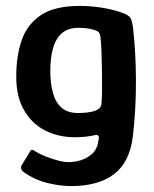

<svg xmlns="http://www.w3.org/2000/svg" viewBox="-20 -498 522 649"><path d="M35 -242Q35 -309 53.5 -362.5Q72 -416 118.5 -447Q165 -478 250 -478Q289 -478 327.5 -471.5Q366 -465 395 -454Q417 -446 422 -435.5Q427 -425 430 -401Q439 -322 439.5 -226.5Q440 -131 429 -36Q418 51 365 91Q312 131 220 131Q183 131 140 120.5Q97 110 59 83Q54 79 51.5 73Q49 67 53 61Q57 55 65.5 40.5Q74 26 78 20Q83 9 87.5 8.5Q92 8 100 14Q112 22 132 30Q152 38 174 44Q196 50 212 50Q232 50 253.5 43.5Q275 37 292 21.5Q309 6 313 -24Q313 -25 313.5 -26.5Q314 -28 314 -29Q315 -36 312 -39.5Q309 -43 299 -41Q288 -38 269.5 -36Q251 -34 234 -34Q178 -34 132.5 -57Q87 -80 60.5 -127Q34 -174 35 -242ZM150 -259Q150 -218 158.5 -185.5Q167 -153 187.5 -134.5Q208 -116 244 -116Q261 -116 277 -118Q293 -120 305 -125Q322 -132 323 -148Q325 -170 325 -201Q325 -232 324.5 -264.5Q324 -297 323 -324.5Q322 -352 320 -368Q320 -374 317.5 -382Q315 -390 308 -393Q298 -398 282 -401Q266 -404 246 -404Q210 -404 189 -385.5Q168 -367 159 -334.5Q150 -302 150 -259Z"/></svg>

Font: Glory SemiBold
Style: Regular
Weight: 600
Designer: Robert Leuschke
Foundry: Robert Leuschke
Version: Version 1.011